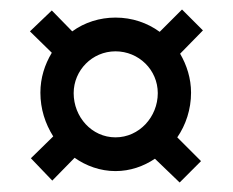

<svg xmlns="http://www.w3.org/2000/svg" viewBox="-20 -508 491 404"><path d="M135 -312C135 -360 174 -400 223 -400C272 -400 312 -361 312 -312C312 -262 273 -219 223 -219C173 -219 135 -262 135 -312ZM43 -442 89 -397C74 -372 65 -344 65 -313C65 -279 75 -248 92 -221L45 -175L90 -128L137 -176C161 -159 191 -148 223 -148C254 -148 282 -158 306 -174L358 -124L403 -169L353 -219C371 -245 382 -278 382 -313C382 -343 373 -371 359 -395L407 -444L363 -488L316 -441C290 -460 258 -471 223 -471C190 -471 158 -461 132 -442L89 -486Z"/></svg>

Font: Exo
Style: Demi Bold
Weight: 600
Designer: Natanael Gama
Version: Version 1.00